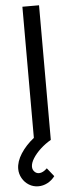

<svg xmlns="http://www.w3.org/2000/svg" viewBox="-81 -751 392 1023"><g transform="rotate(-5 115.0 -240.0)"><path d="M170.5 194Q153.5 216.5 130.2 228.5Q107 240.5 82 240.5Q54.5 240.5 31.8 226.5Q9 212.5 -4.2 189Q-17.5 165.5 -17.5 139Q-17.5 100 9.2 58.2Q36 16.5 80 -18.5V-720H169V0Q138.5 17.5 112.8 41.2Q87 65 71.8 89.5Q56.5 114 56.5 133.5Q56.5 149.5 66.8 160.2Q77 171 91.5 171Q102 171 113 165.2Q124 159.5 134.5 149Z"/></g></svg>

Font: CCSD_manrope Medium
Style: Regular
Weight: 500
Designer: Mikhail Sharanda
Foundry: Mikhail Sharanda
Version: Version 4.503